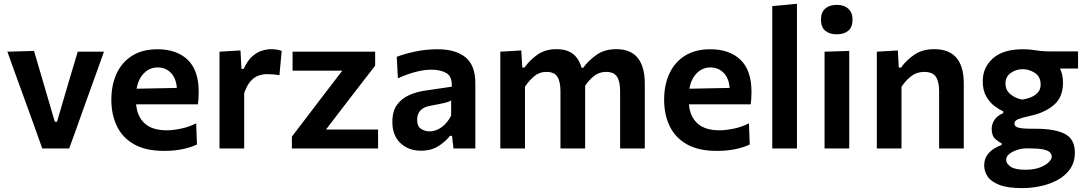

<svg xmlns="http://www.w3.org/2000/svg" viewBox="-20 -764 5586 988"><path d="M197.5 0Q181 -46.5 163.8 -94.5Q146.5 -142.5 130 -188.5L98 -276.5Q78 -331.5 57.8 -387.2Q37.5 -443 18 -498L155 -502Q171.5 -446 187.8 -390.5Q204 -335 220.5 -279L262 -137.5H273.5L315 -279.5Q332 -336.5 348 -391Q364 -445.5 380 -498H515Q495.5 -442.5 475.2 -386.8Q455 -331 435 -275.5L403 -186.5Q386.5 -139.5 369.8 -93.2Q353 -47 336 0Z M824 12.5Q730 12.5 670 -21.5Q610 -55.5 581.5 -115Q553 -174.5 553 -251Q553 -327 580.2 -385.8Q607.5 -444.5 660.5 -477.5Q713.5 -510.5 790.5 -510.5Q890 -510.5 946.2 -456Q1002.5 -401.5 1002.5 -292.5Q1002.5 -254.5 998.5 -227H680.5Q686 -164 724.8 -128.8Q763.5 -93.5 838.5 -93.5Q870 -93.5 912 -102.2Q954 -111 989.5 -129.5L993.5 -20.5Q965 -6.5 921.8 3Q878.5 12.5 824 12.5ZM791.5 -417Q750 -417 720.8 -387.2Q691.5 -357.5 683 -307.5L890 -311.5Q886.5 -361 859.5 -389Q832.5 -417 791.5 -417Z M1109.5 0V-498L1217.5 -504.5L1222.5 -409.5H1233.5Q1253.5 -452 1278 -473.8Q1302.5 -495.5 1328.2 -503.2Q1354 -511 1376.5 -511Q1388.5 -511 1402.5 -509Q1416.5 -507 1429.5 -502L1418 -377.5Q1400 -380 1385.2 -381.2Q1370.5 -382.5 1352.5 -382.5Q1334 -382.5 1312.5 -375.8Q1291 -369 1271 -347.8Q1251 -326.5 1236.5 -284.5V0Z M1482 0V-61Q1520.5 -111.5 1557.8 -160.2Q1595 -209 1628.5 -253L1741.5 -400.5H1485.5V-498H1910.5V-426Q1883 -391 1845 -341.5Q1807 -292 1772.5 -247.5L1657.5 -97.5H1925.5V0Z M2145.5 11.5Q2082.5 11.5 2040.8 -27.5Q1999 -66.5 1999 -137Q1999 -193 2023.8 -225.8Q2048.5 -258.5 2086 -274.8Q2123.5 -291 2162.5 -297L2305 -318Q2307 -370.5 2277 -388Q2247 -405.5 2199 -405.5Q2164.5 -405.5 2120.8 -394.5Q2077 -383.5 2027.5 -361L2021.5 -471.5Q2058 -486 2114 -498.2Q2170 -510.5 2232.5 -510.5Q2324 -510.5 2375 -469.5Q2426 -428.5 2426 -335.5V0H2313.5L2306 -65H2295.5Q2275 -37.5 2237.5 -13Q2200 11.5 2145.5 11.5ZM2191.5 -88Q2223 -88 2252.8 -109.8Q2282.5 -131.5 2301.5 -169V-247.5Q2291.5 -240.5 2270.8 -235.2Q2250 -230 2193.5 -219.5Q2126.5 -207.5 2126.5 -147Q2126.5 -114.5 2146.2 -101.2Q2166 -88 2191.5 -88Z M2554.5 0V-498L2662.5 -504.5L2667.5 -416.5H2679Q2703.5 -452 2744 -481.5Q2784.5 -511 2843.5 -511Q2897.5 -511 2928.8 -486.2Q2960 -461.5 2973 -415H2981Q3007 -451.5 3048.8 -481.2Q3090.5 -511 3151 -511Q3226 -511 3262 -465.5Q3298 -420 3298 -334V0H3171V-295Q3171 -344 3155.2 -369Q3139.5 -394 3098.5 -394Q3063.5 -394 3037 -373.2Q3010.5 -352.5 2991 -322.5V0H2864V-295Q2864 -344 2848.2 -369Q2832.5 -394 2791.5 -394Q2755.5 -394 2728.5 -371.2Q2701.5 -348.5 2681.5 -317.5V0Z M3668.5 12.5Q3574.5 12.5 3514.5 -21.5Q3454.5 -55.5 3426 -115Q3397.5 -174.5 3397.5 -251Q3397.5 -327 3424.8 -385.8Q3452 -444.5 3505 -477.5Q3558 -510.5 3635 -510.5Q3734.5 -510.5 3790.8 -456Q3847 -401.5 3847 -292.5Q3847 -254.5 3843 -227H3525Q3530.5 -164 3569.2 -128.8Q3608 -93.5 3683 -93.5Q3714.5 -93.5 3756.5 -102.2Q3798.5 -111 3834 -129.5L3838 -20.5Q3809.5 -6.5 3766.2 3Q3723 12.5 3668.5 12.5ZM3636 -417Q3594.5 -417 3565.2 -387.2Q3536 -357.5 3527.5 -307.5L3734.5 -311.5Q3731 -361 3704 -389Q3677 -417 3636 -417Z M3954 0V-732.5L4081 -744.5V0Z M4223 0V-498L4350 -502V0ZM4285 -587.5Q4248.5 -587.5 4226.5 -605.8Q4204.5 -624 4204.5 -664Q4204.5 -700.5 4226.5 -719.8Q4248.5 -739 4286 -739Q4323.5 -739 4345.2 -719Q4367 -699 4367 -664Q4367 -624 4345.2 -605.8Q4323.5 -587.5 4285 -587.5Z M4492 0V-498L4600 -504.5L4605 -416H4616.5Q4641.5 -452 4683.5 -481.5Q4725.5 -511 4787.5 -511Q4939.5 -511 4939.5 -334V0H4812.5V-295Q4812.5 -344 4795.8 -369Q4779 -394 4735.5 -394Q4697 -394 4668.5 -371.8Q4640 -349.5 4619 -317.5V0Z M5240 204Q5165 204 5122.2 187.2Q5079.5 170.5 5062 144Q5044.5 117.5 5044.5 88.5Q5044.5 55 5060.5 33.2Q5076.5 11.5 5097.8 -0.8Q5119 -13 5134 -18V-27Q5122 -31 5102.5 -48.2Q5083 -65.5 5083 -100.5Q5083 -125 5096.8 -146.5Q5110.5 -168 5142.5 -182V-191Q5124 -199 5099 -217.2Q5074 -235.5 5055.5 -267Q5037 -298.5 5037 -346Q5037 -417 5089.5 -463.8Q5142 -510.5 5243.5 -510.5Q5270 -510.5 5290 -507.8Q5310 -505 5331.5 -502.2Q5353 -499.5 5385 -499.5H5527.5V-411.5H5434.5Q5450 -380.5 5450 -339Q5450 -264 5403.8 -224.5Q5357.5 -185 5288 -169.5Q5243 -159.5 5221.5 -151.5Q5200 -143.5 5200 -128.5Q5200 -112.5 5220.8 -107Q5241.5 -101.5 5289 -101.5H5309.5Q5407.5 -101.5 5459.2 -75.2Q5511 -49 5511 21.5Q5511 70.5 5486.8 105.2Q5462.5 140 5422.8 161.8Q5383 183.5 5335.2 193.8Q5287.5 204 5240 204ZM5240 -251.5Q5259 -254 5281 -262Q5303 -270 5319 -286.2Q5335 -302.5 5335 -328.5Q5335 -369.5 5305.2 -388.8Q5275.5 -408 5242.5 -408Q5209 -408 5181.5 -388.8Q5154 -369.5 5154 -334.5Q5154 -299.5 5180.2 -278.5Q5206.5 -257.5 5240 -251.5ZM5255 109.5Q5301 109.5 5331.2 97.8Q5361.5 86 5376.8 70.5Q5392 55 5392 43.5Q5392 30 5382.5 20Q5373 10 5347.8 4.8Q5322.5 -0.5 5274.5 -0.5H5258Q5235 0.5 5211.8 8.2Q5188.5 16 5173 28.8Q5157.5 41.5 5157.5 58Q5157.5 77.5 5180.2 93.5Q5203 109.5 5255 109.5Z"/></svg>

Font: Commissioner SemiBold
Style: Regular
Weight: 600
Designer: Kostas Bartsokas
Foundry: Kostas Bartsokas
Version: Version 1.000; ttfautohint (v1.8.3)